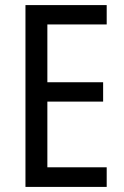

<svg xmlns="http://www.w3.org/2000/svg" viewBox="-20 -734 488 754"><path d="M399 0H80V-714H399V-638H166V-411H385V-335H166V-77H399Z"/></svg>

Font: Noto Sans Malayalam Condensed
Style: Regular
Weight: 400
Width: 3
Designer: Jelle Bosma - Monotype Design Team
Foundry: Monotype Imaging Inc.
Version: Version 2.104; ttfautohint (v1.8.4.7-5d5b)